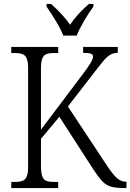

<svg xmlns="http://www.w3.org/2000/svg" viewBox="-20 -950 659 970"><path d="M37 -31H55Q80 -31 94 -36.5Q108 -42 115 -58.5Q122 -75 122 -108V-605Q122 -638 115 -654.5Q108 -671 94 -676.5Q80 -682 55 -682H37V-713H274V-682H253Q228 -682 214 -676.5Q200 -671 193.5 -654Q187 -637 187 -603V-295L395 -571Q427 -613 438.5 -633Q450 -653 450 -665Q450 -675 438.5 -679Q427 -683 400 -683V-713H575V-683Q554 -683 537.5 -673.5Q521 -664 506 -646.5Q491 -629 457 -585L323 -412L520 -114Q550 -68 571 -50Q592 -32 616 -32H619V0H608Q565 0 541 -7Q517 -14 498.5 -32.5Q480 -51 453 -92L280 -360L187 -249V-112Q187 -77 193.5 -59.5Q200 -42 213.5 -36.5Q227 -31 253 -31H274V0H37ZM215 -917V-930H238Q301 -874 334 -825Q368 -877 429 -930H452V-917Q429 -886 404.5 -844Q380 -802 367 -770H300Q288 -801 263 -842.5Q238 -884 215 -917Z"/></svg>

Font: Noto Serif NarrowLight
Style: Regular
Weight: 300
Width: 4
Designer: Monotype Design Team
Foundry: Monotype Imaging Inc.
Version: Version 1.001